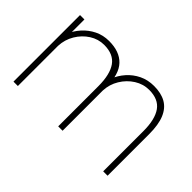

<svg xmlns="http://www.w3.org/2000/svg" viewBox="-85 -766 1020 1020"><g transform="rotate(45 425.0 -256.0)"><path d="M735 0V-302Q735 -390 703.5 -434.5Q672 -479 602 -479Q558 -479 519.5 -454.8Q481 -430.5 456.5 -390.2Q432 -350 430 -302H401Q401.5 -340 416 -377.2Q430.5 -414.5 457.5 -445Q484.5 -475.5 522 -493.8Q559.5 -512 606 -512Q659 -512 695 -491.8Q731 -471.5 749.5 -427.5Q768 -383.5 768 -312V0ZM61 0V-500H94V-389V0ZM397 0V-302Q397 -390 365.5 -434.5Q334 -479 264 -479Q220 -479 182 -454.8Q144 -430.5 120 -390.2Q96 -350 94 -302H65Q65.5 -340 80.2 -377.2Q95 -414.5 122.2 -445Q149.5 -475.5 186.5 -493.8Q223.5 -512 268 -512Q347.5 -512 388.8 -468.2Q430 -424.5 430 -332V0Z"/></g></svg>

Font: Trispace Thin Thin
Style: Regular
Weight: 250
Version: Version 1.210